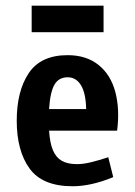

<svg xmlns="http://www.w3.org/2000/svg" viewBox="-20 -645 478 678"><path d="M236.3 12.7Q129.9 12.7 84.5 -49.8Q39.1 -112.3 39.1 -218.8Q39.1 -323.2 81.5 -386.7Q124 -450.2 218.8 -450.2Q285.2 -450.2 328.1 -415.5Q371.1 -380.9 387.2 -320.3Q403.3 -259.8 393.6 -183.6H153.3Q156.2 -139.6 167 -114.3Q177.7 -88.9 198.2 -77.1Q218.8 -65.4 252 -65.4Q274.4 -65.4 302.2 -72.3Q330.1 -79.1 362.3 -89.8L379.9 -19.5Q301.8 12.7 236.3 12.7ZM284.2 -259.8Q283.2 -315.4 266.1 -343.8Q249 -372.1 218.8 -372.1Q187.5 -372.1 172.4 -346.2Q157.2 -320.3 153.3 -259.8ZM91.8 -531.2V-625H345.7V-531.2Z"/></svg>

Font: Sudo Variable
Style: Regular
Weight: 400
Monospace: yes
Designer: Jens Kutilek
Foundry: Jens Kutilek
Version: Version 0.040